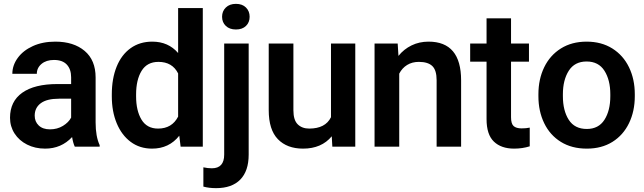

<svg xmlns="http://www.w3.org/2000/svg" viewBox="-20 -761 3342 996"><path d="M260 -450Q220 -450 195.5 -429.5Q171 -409 171 -378H44Q44 -422 72 -460.5Q100 -499 150.5 -522Q201 -545 267 -545Q362 -545 419 -497Q476 -449 476 -359V-126Q476 -53 497 -8V0H368Q359 -19 354 -50Q298 10 214 10Q162 10 120.5 -11Q79 -32 55.5 -68.5Q32 -105 32 -150Q32 -235 95.5 -280Q159 -325 278 -325H349V-360Q349 -402 326.5 -426Q304 -450 260 -450ZM349 -151V-249H286Q223 -249 191.5 -225.5Q160 -202 160 -161Q160 -130 181 -110Q202 -90 239 -90Q277 -90 306.5 -108Q336 -126 349 -151Z M770 -545Q853 -545 904 -486V-719H1032V0H917L910 -57Q857 10 769 10Q705 10 658 -25Q611 -60 585.5 -121.5Q560 -183 560 -261V-271Q560 -353 585 -415Q610 -477 657.5 -511Q705 -545 770 -545ZM800 -94Q872 -94 904 -156V-380Q874 -440 802 -440Q743 -440 714.5 -393.5Q686 -347 686 -271V-261Q686 -187 714 -140.5Q742 -94 800 -94Z M1204 -741Q1237 -741 1256 -722Q1275 -703 1275 -674Q1275 -645 1256 -626.5Q1237 -608 1204 -608Q1171 -608 1151.5 -626.5Q1132 -645 1132 -674Q1132 -703 1151.5 -722Q1171 -741 1204 -741ZM1101 215Q1064 215 1035 207V107Q1058 112 1079 112Q1143 112 1143 41V-535H1270V41Q1270 126 1226.5 170.5Q1183 215 1101 215Z M1823 0H1704L1701 -54Q1648 10 1552 10Q1469 10 1421.5 -39Q1374 -88 1374 -190V-535H1502V-189Q1502 -138 1524.5 -116Q1547 -94 1584 -94Q1668 -94 1697 -153V-535H1823Z M1923 -535H2043L2047 -471Q2075 -506 2115 -525.5Q2155 -545 2203 -545Q2372 -545 2372 -344V0H2245V-345Q2245 -397 2222.5 -418.5Q2200 -440 2153 -440Q2118 -440 2092 -424Q2066 -408 2051 -379V0H1923Z M2686 -95Q2710 -95 2728 -99V-2Q2690 10 2647 10Q2580 10 2542 -26.5Q2504 -63 2504 -143V-441H2419V-535H2504V-666H2631V-535H2724V-441H2631V-153Q2631 -119 2644.5 -107Q2658 -95 2686 -95Z M3023 -545Q3100 -545 3156.5 -509.5Q3213 -474 3243 -412Q3273 -350 3273 -272V-262Q3273 -184 3243 -122Q3213 -60 3157 -25Q3101 10 3024 10Q2946 10 2889.5 -25Q2833 -60 2803 -122Q2773 -184 2773 -262V-272Q2773 -350 2803 -412Q2833 -474 2889.5 -509.5Q2946 -545 3023 -545ZM3024 -92Q3085 -92 3115.5 -139.5Q3146 -187 3146 -262V-272Q3146 -346 3115.5 -394Q3085 -442 3023 -442Q2961 -442 2930.5 -394Q2900 -346 2900 -272V-262Q2900 -187 2930.5 -139.5Q2961 -92 3024 -92Z"/></svg>

Font: Freesentation 7 Bold
Style: Regular
Weight: 700
Designer: glyphs from Roboto by Christian Robertson / Hangul glyphs from Noto Sans CJK(Source Han Sans) by Jang Soo-young and Kang
Foundry: PT&
Version: Version 2.001